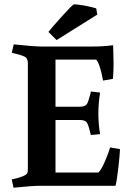

<svg xmlns="http://www.w3.org/2000/svg" viewBox="-20 -867 623 896"><path d="M508 -656 510 -569Q510 -534 507 -499L461 -491Q447 -568 429 -589H239V-369H354Q379 -369 387 -384Q393 -395 402 -430L404 -440L447 -435Q439 -382 439 -336.5Q439 -291 447 -241L404 -237Q395 -276 387.5 -291.5Q380 -307 354 -307H239V-62H439Q452 -73 469.5 -113.5Q487 -154 494 -179L540 -171Q539 -142 532 -81.5Q525 -21 519 0H170Q129 0 43 9L35 -30Q100 -43 108 -60Q110 -65 110 -79V-573Q110 -596 94 -603Q75 -612 46 -618L35 -621L44 -660Q140 -650 170 -650H416Q464 -650 508 -656ZM429 -828 434 -799 244 -680 206 -718Q220 -736 267 -788.5Q314 -841 325 -847Q373 -844 429 -828Z"/></svg>

Font: Buenard
Style: Bold
Weight: 700
Foundry: FontFuror
Version: Version 1.002 2011